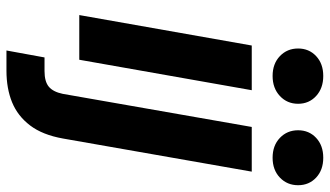

<svg xmlns="http://www.w3.org/2000/svg" viewBox="-228 -548 997 580"><g transform="rotate(90 270.0 -258.5)"><path d="M26 0 118 -521H253L161 0ZM210 -584Q173 -584 150 -606Q127 -628 127 -661Q127 -694 150 -715.5Q173 -737 210 -737Q247 -737 270.5 -715.5Q294 -694 294 -661Q294 -628 270.5 -606Q247 -584 210 -584ZM133 220 154 105H195Q227 105 242.5 92Q258 79 264 50L364 -521H499L399 49Q388 111 359.5 148.5Q331 186 289.5 203Q248 220 194 220ZM457 -584Q420 -584 397 -606Q374 -628 374 -661Q374 -694 397 -715.5Q420 -737 457 -737Q494 -737 517 -715.5Q540 -694 540 -661Q540 -628 517 -606Q494 -584 457 -584Z"/></g></svg>

Font: DM Sans 10pt
Style: Bold Italic
Weight: 700
Italic angle: -10°
Version: Version 4.004;gftools[0.9.30]